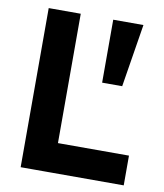

<svg xmlns="http://www.w3.org/2000/svg" viewBox="-79 -755 701 820"><g transform="rotate(10 271.5 -345.0)"><path d="M66 0V-690H205V0ZM128 0V-129H513V0ZM346 -416V-689H477L433 -416Z"/></g></svg>

Font: Radio Canada Big SemiBold
Style: Regular
Weight: 600
Designer: Étienne Aubert Bonn
Foundry: Coppers and Brasses
Version: Version 1.001